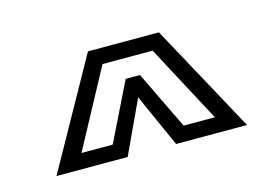

<svg xmlns="http://www.w3.org/2000/svg" viewBox="-46 -794 547 383"><g transform="rotate(-15 228.0 -602.0)"><path d="M31 -490 156 -714H302.5L424.5 -490H278L229 -599.5L178 -490ZM91 -521.5H155.5L214.5 -641.5H244L302 -521.5H366.5L281 -682H177.5Z"/></g></svg>

Font: Tourney Expanded
Style: Regular
Weight: 400
Width: 7
Designer: Tyler Finck
Foundry: Etcetera Type Co
Version: Version 1.010; ttfautohint (v1.8.3)